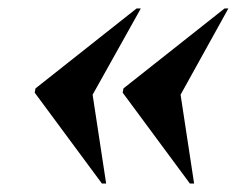

<svg xmlns="http://www.w3.org/2000/svg" viewBox="-20 -497 569 454"><path d="M429 -63H439L407 -273L520 -477H511L272 -288L270 -278ZM221 -63H231L199 -273L313 -477H303L64 -288L62 -278Z"/></svg>

Font: Noto Serif Display SemiCondensed Black
Style: Italic
Weight: 900
Width: 4
Italic angle: -12°
Designer: Monotype Design Team
Foundry: Monotype Imaging Inc.
Version: Version 2.009